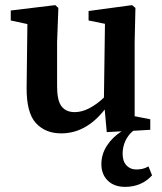

<svg xmlns="http://www.w3.org/2000/svg" viewBox="-20 -507 634 750"><path d="M397 9 389 -79Q316 14 219 14Q157 14 120 -26.5Q83 -67 84 -166L87 -413L22 -427V-466L196 -487L208 -476L203 -342V-170Q203 -114 220.5 -91.5Q238 -69 272 -69Q300 -69 329.5 -84.5Q359 -100 386 -126L390 -414L326 -427V-464L496 -487L509 -476L506 -342V-53L567 -41V0L500 4Q479 22 469 45Q459 68 459 94Q459 123 474 139Q489 155 512 155Q525 155 536.5 152.5Q548 150 560 143L574 178Q553 201 526.5 212Q500 223 469 223Q426 223 401 198.5Q376 174 376 134Q376 95 398 61.5Q420 28 455 6Z"/></svg>

Font: Source Serif 4 Semibold
Style: Regular
Weight: 600
Designer: Frank Grießhammer
Foundry: Adobe
Version: Version 4.005;hotconv 1.1.0;makeotfexe 2.6.0